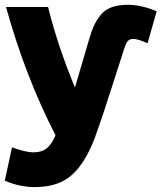

<svg xmlns="http://www.w3.org/2000/svg" viewBox="-40 -573 672 799"><path d="M478 -374Q465 -334 439.5 -254Q414 -174 393.5 -112Q373 -50 353 5Q314 105 261.5 153Q209 201 123 205Q92 207 68 203Q24 198 -20 179L10 40Q67 61 99 61Q133 61 154 44.5Q175 28 191 -10Q65 -255 -15 -544H160Q200 -382 272 -209L329 -403Q340 -442 351.5 -467Q363 -492 381 -513Q399 -534 426.5 -543.5Q454 -553 493 -553Q548 -553 612 -526L574 -393Q534 -411 515 -411Q500 -411 492.5 -403Q485 -395 478 -373Z"/></svg>

Font: Repo
Style: ExtraBold
Weight: 800
Designer: Stefan Peev
Foundry: Context Ltd
Version: Version 001.000